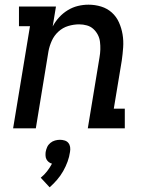

<svg xmlns="http://www.w3.org/2000/svg" viewBox="-20 -548 640 820"><path d="M36 0 108 -436H61V-520H219L205 -435Q216 -456 232.5 -474Q249 -492 269.5 -504.5Q290 -517 312.5 -522.5Q335 -528 358 -528Q386 -528 412 -520Q438 -512 457.5 -494.5Q477 -477 488 -452.5Q499 -428 503.5 -401Q508 -374 506 -345.5Q504 -317 500 -289L466 -84H513V0H355L405 -303Q408 -320 408.5 -336.5Q409 -353 407 -369.5Q405 -386 397.5 -400Q390 -414 378.5 -424.5Q367 -435 351 -439.5Q335 -444 318 -444Q295 -444 271.5 -437Q248 -430 229.5 -413Q211 -396 201 -373.5Q191 -351 187 -329L133 0ZM192 252 154 211Q169 199 181 183.5Q193 168 202 151Q194 149 188 144Q182 139 178.5 132.5Q175 126 174.5 117.5Q174 109 175 101Q177 90 181.5 80Q186 70 195 62.5Q204 55 215 52Q226 49 236 49Q246 49 256 52Q266 55 272 62.5Q278 70 279.5 80Q281 90 279 101Q276 122 268.5 142.5Q261 163 250 182.5Q239 202 224 219.5Q209 237 192 252Z"/></svg>

Font: Iosevka HT Medium Extended
Style: Italic
Weight: 500
Width: 7
Italic angle: -9°
Monospace: yes
Designer: Belleve Invis
Foundry: Belleve Invis
Version: Version 32.3.0; ttfautohint (v1.8.4)